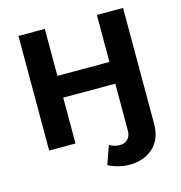

<svg xmlns="http://www.w3.org/2000/svg" viewBox="-128 -814 1069 1133"><g transform="rotate(-15 407.0 -248.0)"><path d="M396 172C437 193 482 204 526 204C631 204 726 142 726 11V-700H566V-413H248V-700H87V0H248V-280H566V7C566 54 536 77 497 77C478 77 456 71 436 59Z"/></g></svg>

Font: AWKNG-Font
Style: Bold
Weight: 700
Designer: Awakening Church
Foundry: Awakening Church
Version: Version 1.700;PS 001.700;hotconv 1.0.88;makeotf.lib2.5.64775